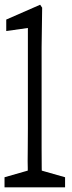

<svg xmlns="http://www.w3.org/2000/svg" viewBox="-21 -807 312 827"><path d="M-1.5 0V-43.5L99.1 -72.3H158.2L259.3 -43.5V0ZM97.7 0Q98.6 -33.2 98.6 -66.9Q98.6 -84 98.6 -84Q98.1 -86.9 98.1 -112.3Q98.1 -140.6 98.6 -168.9Q99.1 -197.3 99.1 -253.4V-686.5L5.9 -673.3V-722.7L151.9 -786.6L160.6 -773.9L158.2 -602.5V-253.4Q158.2 -211.9 158.2 -169.2Q158.2 -126.5 158.7 -84.5Q159.2 -42.5 160.2 0Z"/></svg>

Font: Scarab Serif
Style: Condensed
Weight: 400
Designer: John Roberts
Foundry: Scarab
Version: 1.0